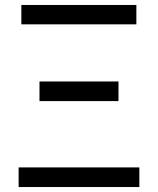

<svg xmlns="http://www.w3.org/2000/svg" viewBox="-20 -753 635 773"><path d="M541 0H55V-79H541ZM457 -346H139V-425H457ZM529 -655H66V-733H529Z"/></svg>

Font: Source Han Sans & Saira Hybrid
Style: Regular
Weight: 400
Designer: Ryoko NISHIZUKA 西塚涼子 (kana & ideographs); Paul D. Hunt (Latin, Greek & Cyrillic); Wenlong ZHANG 张文龙 (bopomofo); Sandoll 
Foundry: Adobe Systems Incorporated
Version: Version 1.00;August 2, 2021;FontCreator 13.0.0.2675 64-bit